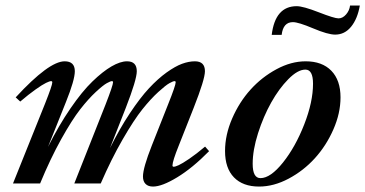

<svg xmlns="http://www.w3.org/2000/svg" viewBox="-20 -668 1330 699"><path d="M27.3 0 144.5 -292Q170.4 -357.4 170.4 -368.2Q170.4 -372.6 166 -372.6Q160.6 -372.6 147.5 -366.2Q134.3 -359.9 109.1 -342Q84 -324.2 53.7 -298.3L37.1 -313.5Q158.2 -444.8 215.3 -444.8Q252.4 -444.8 252.4 -408.7Q252.4 -377 220.2 -296.9L154.8 -133.3Q194.3 -211.9 236.6 -273.4Q278.8 -335 316.4 -371.3Q354 -407.7 386 -426.3Q418 -444.8 442.4 -444.8Q478 -444.8 478 -408.7Q478 -378.4 438 -275.4L380.4 -128.9Q415.5 -199.7 452.9 -255.9Q490.2 -312 522.5 -346.7Q554.7 -381.3 586.4 -404.1Q618.2 -426.8 642.8 -435.8Q667.5 -444.8 689.5 -444.8Q726.1 -444.8 726.1 -408.7Q726.1 -379.4 685.1 -275.4L630.9 -138.2Q607.9 -81.1 607.9 -65.4Q607.9 -61 612.3 -61Q618.2 -61 630.6 -66.7Q643.1 -72.3 668.9 -89.8Q694.8 -107.4 726.6 -134.3L741.2 -117.7Q680.7 -56.2 625.2 -22.5Q569.8 11.2 537.1 11.2Q519.5 11.2 510 1.7Q500.5 -7.8 500.5 -25.4Q500.5 -56.6 532.7 -138.2L591.8 -287.6Q619.6 -356.9 619.6 -368.7Q619.6 -372.6 615.2 -372.6Q610.4 -372.6 596.9 -365.2Q583.5 -357.9 556.2 -333Q528.8 -308.1 498.3 -270Q467.8 -231.9 426.8 -160.9Q385.7 -89.8 346.7 0H250.5L364.3 -287.6Q391.6 -357.9 391.6 -368.7Q391.6 -372.6 387.2 -372.6Q382.3 -372.6 368.9 -365.2Q355.5 -357.9 328.6 -333Q301.8 -308.1 272 -270Q242.2 -231.9 202.6 -160.9Q163.1 -89.8 126 0Z M1200.2 -542Q1173.8 -542 1120.1 -564.7Q1066.4 -587.4 1046.4 -587.4Q1010.7 -587.4 1005.4 -541H969.2Q981.9 -645.5 1060.1 -645.5Q1083.5 -645.5 1140.4 -623.3Q1197.3 -601.1 1212.4 -601.1Q1227.5 -601.1 1240 -615.5Q1252.4 -629.9 1254.4 -647.9H1290Q1281.7 -599.6 1258.3 -570.8Q1234.9 -542 1200.2 -542ZM923.3 11.2Q864.3 11.2 831.8 -22.2Q799.3 -55.7 799.3 -118.2Q799.3 -176.8 825.2 -236.6Q851.1 -296.4 892.1 -341.8Q933.1 -387.2 986.6 -416Q1040 -444.8 1092.8 -444.8Q1152.8 -444.8 1186.3 -410.4Q1219.7 -376 1219.7 -313.5Q1219.7 -255.9 1193.6 -196.5Q1167.5 -137.2 1126.2 -91.8Q1085 -46.4 1030.8 -17.6Q976.6 11.2 923.3 11.2ZM928.2 -19.5Q964.8 -19.5 1010.3 -76.4Q1055.7 -133.3 1087.6 -215.1Q1119.6 -296.9 1119.6 -363.3Q1119.6 -414.6 1091.8 -414.6Q1064 -414.6 1029.8 -379.9Q995.6 -345.2 967.3 -294.7Q939 -244.1 919.4 -182.9Q899.9 -121.6 899.9 -71.8Q899.9 -19.5 928.2 -19.5Z"/></svg>

Font: Elstob SemiBold
Style: Italic
Weight: 600
Italic angle: -20°
Designer: Peter S. Baker
Version: Version 1.015